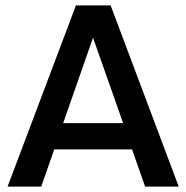

<svg xmlns="http://www.w3.org/2000/svg" viewBox="-20 -688 687 708"><path d="M8 0 260 -668H388L639 0H515L467 -137H180L132 0ZM213 -234H434L323 -549Z"/></svg>

Font: Atkinson Hyperlegible Next Medium
Style: Regular
Weight: 500
Designer: Elliott Scott, Megan Eiswerth, Linus Boman, Theodore Petrosky, Letters from Sweden
Foundry: Applied Design Works, Letters from Sweden
Version: Version 2.001